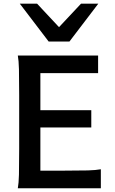

<svg xmlns="http://www.w3.org/2000/svg" viewBox="-20 -1011 618 1031"><path d="M470.2 -419.4V-326.7H196.8V-94.7H324.7Q407.7 -94.7 451.4 -95.9Q495.1 -97.2 521.5 -102.1V0H75.7Q80.6 -26.4 81.8 -73.7Q83 -121.1 83 -212.4V-500.5Q83 -591.8 81.8 -639.2Q80.6 -686.5 75.7 -712.9H506.8V-618.2H196.8V-419.4ZM179.2 -991.2 296.9 -865.2 415 -991.2H507.8L353 -788.1H241.2L86.4 -991.2Z"/></svg>

Font: Lesson One Medium
Style: Regular
Weight: 500
Designer: But Ko, Victor Gaultney, Annie Olsen, Julie Remington, Don Collingsworth, Eric Hays, Becca Hirsbrunner
Version: Version 1.100